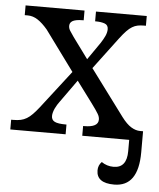

<svg xmlns="http://www.w3.org/2000/svg" viewBox="-53 -581 683 824"><g transform="rotate(5 289.0 -169.5)"><path d="M383.8 -464.8Q383.8 -482.9 368.4 -488.5Q353 -494.1 330.1 -494.1H327.1V-536.1H545.9V-494.1H537.1Q522.5 -494.1 510.5 -491.7Q498.5 -489.3 487.1 -482.4Q475.6 -475.6 463.4 -462.9Q451.2 -450.2 436 -430.2L333 -293L480 -95.2Q502 -65.9 521.7 -54Q541.5 -42 560.1 -42H573.2V0H314.9V-42H319.8Q379.9 -42 379.9 -75.2Q379.9 -80.6 378.4 -86.2Q377 -91.8 372.6 -99.4Q368.2 -106.9 360.8 -117.7Q353.5 -128.4 341.8 -144L274.9 -233.9L205.1 -136.2Q200.7 -130.4 195.8 -122.6Q190.9 -114.7 187 -106.4Q183.1 -98.1 180.7 -89.6Q178.2 -81.1 178.2 -73.2Q178.2 -56.2 192.4 -49.1Q206.5 -42 240.2 -42H243.2V0H4.9V-42H14.2Q32.2 -42 45.9 -44.9Q59.6 -47.9 71.8 -55.2Q84 -62.5 96.2 -75Q108.4 -87.4 123 -106L249 -269L123 -440.9Q101.1 -466.8 80.3 -480.5Q59.6 -494.1 37.1 -494.1H23.9V-536.1H277.8V-494.1H274.9Q257.8 -494.1 246.6 -491.9Q235.4 -489.7 229 -485.6Q222.7 -481.4 220.2 -476.1Q217.8 -470.7 217.8 -464.8Q217.8 -454.6 223.9 -444.6Q230 -434.6 241.2 -418.9L307.1 -329.1L358.9 -403.8Q370.1 -420.9 377 -436Q383.8 -451.2 383.8 -464.8ZM573.2 -42V48.8Q573.2 196.8 469.2 196.8Q393.1 196.8 393.1 142.1Q393.1 120.1 408.2 105Q431.2 121.1 460 121.1Q517.1 121.1 517.1 48.8V-42Z"/></g></svg>

Font: Droid Serif
Style: Regular
Weight: 400
Designer: Monotype Design team
Foundry: Monotype Imaging Inc.
Version: Version 1.03